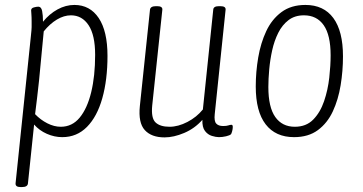

<svg xmlns="http://www.w3.org/2000/svg" viewBox="-20 -549 1467 777"><path d="M63 208Q42 208 43 193L105 -403Q108 -431 108 -439Q108 -447 108 -461Q108 -481 107 -492Q106 -503 106 -507Q106 -516 117 -519Q128 -522 135 -522Q147 -522 150.5 -504.5Q154 -487 154 -461Q180 -493 213 -511Q246 -529 281 -529Q344 -529 379.5 -476Q415 -423 415 -323Q415 -226 394 -151.5Q373 -77 332 -35.5Q291 6 232 6Q200 6 169.5 -7.5Q139 -21 118 -45L93 194Q91 208 69 208ZM226 -36Q272 -36 302.5 -73Q333 -110 349 -175.5Q365 -241 365 -327Q365 -407 338.5 -447Q312 -487 267 -487Q239 -487 210.5 -470Q182 -453 157 -422L138 -223Q134 -186 130 -152Q126 -118 122 -87Q144 -64 171.5 -50Q199 -36 226 -36Z M646 7Q593 7 566 -22.5Q539 -52 546 -120L587 -510Q589 -524 611 -524H616Q638 -524 637 -510L596 -122Q591 -71 609.5 -53.5Q628 -36 666 -36Q701 -36 738.5 -55.5Q776 -75 801 -106L843 -510Q844 -524 866 -524H872Q894 -524 893 -510L849 -87Q846 -59 855 -49Q864 -39 883 -39Q897 -39 904 -41.5Q911 -44 917 -44Q922 -44 922 -35Q922 -27 919.5 -18Q917 -9 915 -6Q910 -1 895 2.5Q880 6 866 6Q854 6 837.5 1Q821 -4 809.5 -19Q798 -34 799 -64Q768 -29 725.5 -11Q683 7 646 7Z M1170 6Q1095 6 1055 -46Q1015 -98 1015 -199Q1015 -258 1025 -316.5Q1035 -375 1057.5 -423Q1080 -471 1119 -500Q1158 -529 1216 -529Q1290 -529 1329 -476Q1368 -423 1368 -321Q1368 -262 1358.5 -204Q1349 -146 1327 -98.5Q1305 -51 1266.5 -22.5Q1228 6 1170 6ZM1173 -36Q1219 -36 1247.5 -65Q1276 -94 1291.5 -139.5Q1307 -185 1312.5 -234.5Q1318 -284 1318 -325Q1318 -407 1290 -447Q1262 -487 1210 -487Q1173 -487 1147.5 -467.5Q1122 -448 1106 -416Q1090 -384 1081.5 -345.5Q1073 -307 1069.5 -268Q1066 -229 1066 -197Q1066 -115 1094 -75.5Q1122 -36 1173 -36Z"/></svg>

Font: Asap Condensed Condensed ExtraLight
Style: Italic
Weight: 200
Width: 3
Italic angle: -6°
Designer: Pablo Cosgaya
Foundry: Omnibus-Type
Version: Version 3.001; ttfautohint (v1.8.4.7-5d5b)